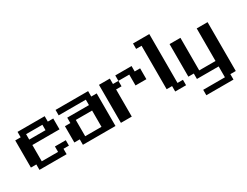

<svg xmlns="http://www.w3.org/2000/svg" viewBox="-75 -1176 2463 1914"><g transform="rotate(-30 1156.0 -219.0)"><path d="M0 -375H62.5V-437.5H375V-375H437.5V-250H125V-62.5H312.5V-125H437.5V-62.5H375V0H62.5V-62.5H0ZM125 -375V-312.5H312.5V-375Z M500 -437.5H875V-375H937.5V0H562.5V-62.5H500V-250H562.5V-312.5H812.5V-375H500ZM625 -250V-62.5H812.5V-250Z M1000 -437.5H1125V-375H1187.5V-437.5H1375V-375H1437.5V-250H1312.5V-375H1187.5V-312.5H1125V0H1000Z M1500 -625H1687.5V-62.5H1750V0H1625V-62.5H1562.5V-562.5H1500Z M1812.5 -437.5H1937.5V-62.5H2125V-437.5H2250V125H2187.5V187.5H1875V125H2125V0H1875V-62.5H1812.5Z"/></g></svg>

Font: NeoDunggeunmo Pro
Style: Regular
Weight: 400
Version: Version 1.020